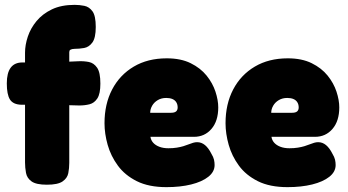

<svg xmlns="http://www.w3.org/2000/svg" viewBox="-20 -750 1431 790"><path d="M173 10Q129 10 110 -3.5Q91 -17 87 -38.5Q83 -60 83 -82V-533Q83 -565 94.5 -599.5Q106 -634 130.5 -663.5Q155 -693 193.5 -711.5Q232 -730 287 -730Q307 -730 327 -726Q347 -722 360.5 -703.5Q374 -685 374 -639Q374 -594 360 -575Q346 -556 326 -552.5Q306 -549 286 -549Q281 -549 277 -548Q273 -547 270 -545.5Q267 -544 266 -541Q265 -538 265 -535V-80Q265 -58 261 -37.5Q257 -17 237.5 -3.5Q218 10 173 10ZM72 -493H189L303 -498Q325 -499 345.5 -495Q366 -491 379.5 -471.5Q393 -452 393 -406Q393 -364 380.5 -345Q368 -326 348.5 -321Q329 -316 306 -316L194 -319H68Q34 -320 21 -340.5Q8 -361 8 -407Q8 -450 24 -471.5Q40 -493 72 -493Z M665 20Q592 20 543 -4.5Q494 -29 465 -68.5Q436 -108 423 -154Q410 -200 410 -243Q410 -322 441.5 -382Q473 -442 530.5 -476Q588 -510 666 -510Q724 -510 764.5 -490Q805 -470 830 -439Q855 -408 866.5 -373Q878 -338 878 -308Q878 -252 850 -219.5Q822 -187 778 -187H599Q601 -173 610.5 -162.5Q620 -152 636 -146Q652 -140 673 -140Q692 -140 707.5 -142.5Q723 -145 734.5 -148.5Q746 -152 756 -156Q766 -160 774.5 -162.5Q783 -165 791 -165Q809 -165 823.5 -153Q838 -141 850 -117Q858 -104 860.5 -93Q863 -82 863 -71Q863 -43 837 -22.5Q811 -2 766.5 9Q722 20 665 20ZM598 -286H684Q698 -286 704.5 -291.5Q711 -297 711 -308Q711 -320 705.5 -329Q700 -338 689.5 -342.5Q679 -347 664 -347Q644 -347 629 -338Q614 -329 606 -315Q598 -301 598 -286Z M1163 20Q1090 20 1041 -4.5Q992 -29 963 -68.5Q934 -108 921 -154Q908 -200 908 -243Q908 -322 939.5 -382Q971 -442 1028.5 -476Q1086 -510 1164 -510Q1222 -510 1262.5 -490Q1303 -470 1328 -439Q1353 -408 1364.5 -373Q1376 -338 1376 -308Q1376 -252 1348 -219.5Q1320 -187 1276 -187H1097Q1099 -173 1108.5 -162.5Q1118 -152 1134 -146Q1150 -140 1171 -140Q1190 -140 1205.5 -142.5Q1221 -145 1232.5 -148.5Q1244 -152 1254 -156Q1264 -160 1272.5 -162.5Q1281 -165 1289 -165Q1307 -165 1321.5 -153Q1336 -141 1348 -117Q1356 -104 1358.5 -93Q1361 -82 1361 -71Q1361 -43 1335 -22.5Q1309 -2 1264.5 9Q1220 20 1163 20ZM1096 -286H1182Q1196 -286 1202.5 -291.5Q1209 -297 1209 -308Q1209 -320 1203.5 -329Q1198 -338 1187.5 -342.5Q1177 -347 1162 -347Q1142 -347 1127 -338Q1112 -329 1104 -315Q1096 -301 1096 -286Z"/></svg>

Font: Fredoka SemiCondensed
Style: Bold
Weight: 700
Width: 4
Designer: Ben Nathan
Foundry: Milena B. Brandão, Ben Nathan
Version: Version 2.001